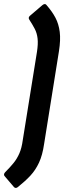

<svg xmlns="http://www.w3.org/2000/svg" viewBox="-49 -750 316 945"><path d="M20 171 -27 116Q-30 112 -29 107Q-28 102 -23 97Q1 73 18 52Q35 31 46.5 4.5Q58 -22 63 -60L133 -495Q139 -534 136 -560.5Q133 -587 122 -608Q111 -629 96 -652Q88 -663 98 -672L160 -725Q166 -730 171.5 -730Q177 -730 180 -725Q208 -693 224 -662.5Q240 -632 245 -593Q250 -554 241 -497L168 -41Q160 14 143 50.5Q126 87 101 114Q76 141 41 169Q29 180 20 171Z"/></svg>

Font: Sofia Sans Condensed ExtraBold
Style: Italic
Weight: 800
Italic angle: -9°
Version: Version 4.100